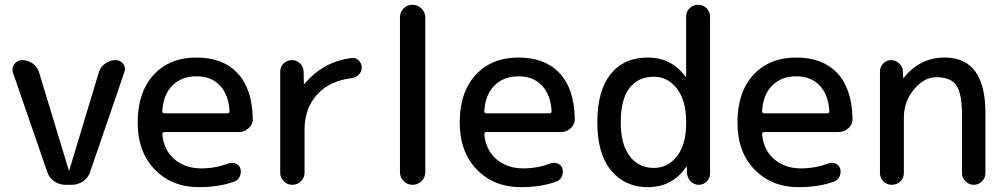

<svg xmlns="http://www.w3.org/2000/svg" viewBox="-20 -770 4192 800"><path d="M176.8 -53.7 34.2 -466.8Q27.3 -485.4 39.6 -502.4Q51.8 -519.5 72.3 -519.5Q97.7 -519.5 117.2 -504.9Q136.7 -490.2 143.6 -465.8L266.6 -60.5Q266.6 -59.6 267.6 -59.6Q268.6 -59.6 268.6 -60.5L391.6 -467.8Q398.4 -491.2 418.5 -505.4Q438.5 -519.5 461.9 -519.5Q481.4 -519.5 493.2 -503.9Q504.9 -488.3 498 -468.8L355.5 -53.7Q347.7 -29.3 326.2 -14.6Q304.7 0 279.3 0H252.9Q227.5 0 206.1 -14.6Q184.6 -29.3 176.8 -53.7Z M798.8 -452.1Q737.3 -452.1 698.7 -414.1Q660.2 -376 656.2 -306.6Q656.2 -297.9 665 -297.9H927.7Q936.5 -297.9 936.5 -306.6Q932.6 -376 896 -414.1Q859.4 -452.1 798.8 -452.1ZM808.6 9.8Q696.3 9.8 625 -63.5Q553.7 -136.7 553.7 -259.8Q553.7 -385.7 620.1 -458Q686.5 -530.3 798.8 -530.3Q908.2 -530.3 969.2 -465.8Q1030.3 -401.4 1033.2 -277.3Q1034.2 -252.9 1016.6 -236.3Q999 -219.7 974.6 -219.7H665Q657.2 -219.7 656.2 -210.9Q662.1 -144.5 707 -106.4Q752 -68.4 818.4 -68.4Q877.9 -68.4 931.6 -88.9Q946.3 -94.7 961.4 -88.9Q976.6 -83 981.4 -68.4Q986.3 -51.8 979.5 -35.6Q972.7 -19.5 957 -13.7Q893.6 9.8 808.6 9.8Z M1147.5 -50.8V-471.7Q1147.5 -491.2 1161.6 -505.4Q1175.8 -519.5 1195.8 -519.5Q1215.8 -519.5 1230 -505.9Q1244.1 -492.2 1245.1 -471.7L1246.1 -420.9Q1246.1 -419.9 1247.1 -419.9Q1248 -419.9 1249 -420.9Q1327.1 -513.7 1445.3 -528.3Q1461.9 -530.3 1474.6 -518.1Q1487.3 -505.9 1487.3 -488.3Q1487.3 -471.7 1475.1 -459Q1462.9 -446.3 1445.3 -444.3Q1353.5 -433.6 1301.3 -376Q1249 -318.4 1249 -230.5V-50.8Q1249 -29.3 1233.9 -14.6Q1218.8 0 1197.8 0Q1176.8 0 1162.1 -15.1Q1147.5 -30.3 1147.5 -50.8Z M1646.5 -52.7V-697.3Q1646.5 -719.7 1661.6 -734.9Q1676.8 -750 1698.7 -750Q1720.7 -750 1736.3 -734.4Q1752 -718.8 1752 -697.3V-52.7Q1752 -30.3 1736.3 -15.1Q1720.7 0 1698.7 0Q1676.8 0 1661.6 -15.6Q1646.5 -31.2 1646.5 -52.7Z M2140.6 -452.1Q2079.1 -452.1 2040.5 -414.1Q2002 -376 1998 -306.6Q1998 -297.9 2006.8 -297.9H2269.5Q2278.3 -297.9 2278.3 -306.6Q2274.4 -376 2237.8 -414.1Q2201.2 -452.1 2140.6 -452.1ZM2150.4 9.8Q2038.1 9.8 1966.8 -63.5Q1895.5 -136.7 1895.5 -259.8Q1895.5 -385.7 1961.9 -458Q2028.3 -530.3 2140.6 -530.3Q2250 -530.3 2311 -465.8Q2372.1 -401.4 2375 -277.3Q2376 -252.9 2358.4 -236.3Q2340.8 -219.7 2316.4 -219.7H2006.8Q1999 -219.7 1998 -210.9Q2003.9 -144.5 2048.8 -106.4Q2093.8 -68.4 2160.2 -68.4Q2219.7 -68.4 2273.4 -88.9Q2288.1 -94.7 2303.2 -88.9Q2318.4 -83 2323.2 -68.4Q2328.1 -51.8 2321.3 -35.6Q2314.5 -19.5 2298.8 -13.7Q2235.4 9.8 2150.4 9.8Z M2704.1 -450.2Q2638.7 -450.2 2602.5 -402.8Q2566.4 -355.5 2566.4 -259.8Q2566.4 -168 2604 -119.1Q2641.6 -70.3 2704.1 -70.3Q2762.7 -70.3 2800.8 -119.1Q2838.9 -168 2838.9 -254.9V-264.6Q2838.9 -350.6 2800.8 -400.4Q2762.7 -450.2 2704.1 -450.2ZM2678.7 9.8Q2584 9.8 2526.4 -59.6Q2468.8 -128.9 2468.8 -259.8Q2468.8 -392.6 2524.4 -461.4Q2580.1 -530.3 2678.7 -530.3Q2777.3 -530.3 2835.9 -451.2Q2835.9 -450.2 2837.9 -450.2Q2838.9 -450.2 2838.9 -451.2V-700.2Q2838.9 -721.7 2853.5 -735.8Q2868.2 -750 2889.2 -750Q2910.2 -750 2924.3 -735.4Q2938.5 -720.7 2938.5 -700.2V-46.9Q2938.5 -28.3 2924.8 -14.2Q2911.1 0 2891.6 0Q2872.1 0 2857.9 -14.2Q2843.8 -28.3 2842.8 -46.9L2841.8 -74.2Q2841.8 -75.2 2840.8 -75.2Q2838.9 -75.2 2838.9 -74.2Q2781.2 9.8 2678.7 9.8Z M3297.9 -452.1Q3236.3 -452.1 3197.8 -414.1Q3159.2 -376 3155.3 -306.6Q3155.3 -297.9 3164.1 -297.9H3426.8Q3435.5 -297.9 3435.5 -306.6Q3431.6 -376 3395 -414.1Q3358.4 -452.1 3297.9 -452.1ZM3307.6 9.8Q3195.3 9.8 3124 -63.5Q3052.7 -136.7 3052.7 -259.8Q3052.7 -385.7 3119.1 -458Q3185.5 -530.3 3297.9 -530.3Q3407.2 -530.3 3468.3 -465.8Q3529.3 -401.4 3532.2 -277.3Q3533.2 -252.9 3515.6 -236.3Q3498 -219.7 3473.6 -219.7H3164.1Q3156.2 -219.7 3155.3 -210.9Q3161.1 -144.5 3206.1 -106.4Q3251 -68.4 3317.4 -68.4Q3377 -68.4 3430.7 -88.9Q3445.3 -94.7 3460.4 -88.9Q3475.6 -83 3480.5 -68.4Q3485.4 -51.8 3478.5 -35.6Q3471.7 -19.5 3456.1 -13.7Q3392.6 9.8 3307.6 9.8Z M3646.5 -49.8V-471.7Q3646.5 -491.2 3660.2 -505.4Q3673.8 -519.5 3692.9 -519.5Q3711.9 -519.5 3726.6 -505.9Q3741.2 -492.2 3742.2 -471.7L3743.2 -446.3Q3743.2 -445.3 3744.1 -445.3Q3745.1 -445.3 3746.1 -446.3Q3813.5 -530.3 3916 -530.3Q4085.9 -530.3 4085.9 -299.8V-48.8Q4085.9 -29.3 4071.8 -14.6Q4057.6 0 4037.6 0Q4017.6 0 4002.9 -14.6Q3988.3 -29.3 3988.3 -48.8V-290Q3988.3 -380.9 3964.8 -414.6Q3941.4 -448.2 3880.9 -448.2Q3830.1 -448.2 3788.1 -397.5Q3746.1 -346.7 3746.1 -280.3V-49.8Q3746.1 -28.3 3731.4 -14.2Q3716.8 0 3695.8 0Q3674.8 0 3660.6 -14.6Q3646.5 -29.3 3646.5 -49.8Z"/></svg>

Font: Rounded Mgen+ 2p medium
Style: Regular
Weight: 500
Designer: [Source Han Sans]
Ryoko NISHIZUKA  (kana & ideographs); Paul D. Hunt (Latin, Greek & Cyrillic); Wenlong ZHANG  (bopomofo
Version: Version 1.059.20150602